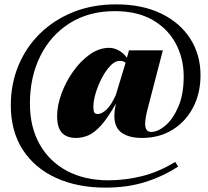

<svg xmlns="http://www.w3.org/2000/svg" viewBox="-20 -750 951 879"><path d="M630 -118.5Q571 -118.5 537.2 -142.2Q503.5 -166 503.5 -220Q503.5 -241.5 508.5 -265L511 -276.5Q472.5 -208 441.2 -174.2Q410 -140.5 382.5 -129.5Q355 -118.5 328 -118.5Q285.5 -118.5 263.5 -142.2Q241.5 -166 241.5 -218.5Q241.5 -266.5 261.2 -320.8Q281 -375 314.8 -422.8Q348.5 -470.5 391.2 -500.8Q434 -531 479.5 -531Q500.5 -531 522.2 -520Q544 -509 561 -485.5L570.5 -519.5H725.5L655.5 -250Q644.5 -208 644.5 -183Q644.5 -146 672.5 -146Q702.5 -146 737 -175Q771.5 -204 796.2 -260.8Q821 -317.5 821 -400Q821 -482 785 -550Q749 -618 678.8 -658.5Q608.5 -699 505.5 -699Q387 -699 299.8 -644.2Q212.5 -589.5 164.8 -494Q117 -398.5 117 -275.5Q117 -168 161.8 -89Q206.5 -10 287.5 32.8Q368.5 75.5 477 75.5Q551.5 75.5 628.5 56.8Q705.5 38 782 -8.5L795.5 12.5Q726 58 644.2 83.5Q562.5 109 462.5 109Q334.5 109 236.8 64.5Q139 20 84.2 -64.5Q29.5 -149 29.5 -268.5Q29.5 -365.5 64.2 -449.5Q99 -533.5 163.2 -596.5Q227.5 -659.5 315.8 -694.8Q404 -730 511 -730Q631.5 -730 718.2 -687.8Q805 -645.5 851.5 -572.2Q898 -499 898 -406Q898 -323.5 864.2 -258.5Q830.5 -193.5 770 -156Q709.5 -118.5 630 -118.5ZM407.5 -261Q407.5 -241 412 -234.5Q416.5 -228 427.5 -228Q445.5 -228 467.2 -248Q489 -268 510 -314.5L555 -462.5Q544.5 -471.5 528.5 -471.5Q507 -471.5 485.8 -449.5Q464.5 -427.5 446.8 -393.8Q429 -360 418.2 -324.2Q407.5 -288.5 407.5 -261Z"/></svg>

Font: Newsreader Display ExtraBold
Style: Regular
Weight: 800
Designer: Hugues Gentile
Foundry: Production Type
Version: Version 1.001